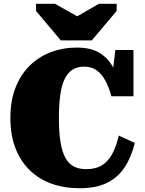

<svg xmlns="http://www.w3.org/2000/svg" viewBox="-20 -980 770 1017"><path d="M302 -766H466L598 -922V-960H504L341 -866H438L271 -960H171V-922ZM426 -627Q389 -627 363.5 -610.5Q338 -594 322 -560.5Q306 -527 299 -475.5Q292 -424 292 -355Q292 -282 300 -230.5Q308 -179 325 -146.5Q342 -114 369.5 -99Q397 -84 436 -84Q488 -84 521.5 -105.5Q555 -127 576 -167.5Q597 -208 609 -262L694 -223Q676 -149 641 -95Q606 -41 548 -12Q490 17 403 17Q320 17 253 -7Q186 -31 137 -79Q88 -127 61.5 -196Q35 -265 35 -355Q35 -447 62.5 -516.5Q90 -586 138 -633Q186 -680 250 -704Q314 -728 387 -728Q463 -728 509.5 -698.5Q556 -669 582 -617.5Q608 -566 621 -499L569 -532L591 -715H687V-470H570Q557 -518 538 -553Q519 -588 492 -607.5Q465 -627 426 -627Z"/></svg>

Font: Roboto Serif 20pt Black
Style: Regular
Weight: 900
Version: Version 1.008